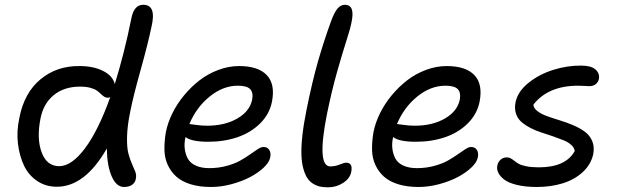

<svg xmlns="http://www.w3.org/2000/svg" viewBox="-20 -780 2605 811"><path d="M220.2 8.8Q173.8 8.8 137.7 -15.1Q101.6 -39.1 82 -79.3Q62.5 -119.6 55.9 -172.4Q49.3 -225.1 62 -283.2Q82.5 -388.2 151.1 -445.1Q219.7 -502 315.9 -501Q375 -501 415.8 -480.2Q456.5 -459.5 464.8 -424.8Q505.9 -557.6 535.2 -704.1Q546.4 -759.8 585 -759.8Q641.6 -759.8 620.1 -668Q604.5 -593.3 573.5 -482.7Q542.5 -372.1 529.8 -307.1Q517.6 -247.6 516.6 -201.9Q515.6 -156.2 522.5 -130.9Q529.3 -105.5 537.6 -87.4Q545.9 -69.3 551.3 -55.2Q556.6 -41 554.2 -27.8Q552.7 -11.2 539.6 -0.7Q526.4 9.8 503.9 9.8Q471.2 9.8 451.7 -35.4Q432.1 -80.6 431.2 -152.8Q338.9 8.8 220.2 8.8ZM150.9 -278.8Q134.3 -194.3 156 -136.2Q177.7 -78.1 230 -78.1Q282.7 -78.1 339.1 -153.6Q395.5 -229 445.8 -370.1Q441.4 -367.2 436 -367.2Q426.8 -367.2 419.4 -372.1Q412.1 -377 405.3 -383.8Q398.4 -390.6 388.9 -397.5Q379.4 -404.3 361.3 -409.2Q343.3 -414.1 317.9 -414.1Q251 -414.1 207 -378.2Q163.1 -342.3 150.9 -278.8Z M871.1 9.8Q822.3 9.8 785.2 -1.7Q748 -13.2 725.1 -33.7Q702.1 -54.2 688.7 -83Q675.3 -111.8 674.6 -147Q673.8 -182.1 680.7 -222.2Q688.5 -261.7 708.3 -301.8Q728 -341.8 757.6 -377.4Q787.1 -413.1 822.8 -440.7Q858.4 -468.3 902.1 -484.6Q945.8 -501 989.7 -501Q1070.3 -501 1106.7 -462.9Q1143.1 -424.8 1128.9 -351.1Q1118.7 -298.3 1079.1 -259Q1039.6 -219.7 982.9 -200.4Q926.3 -181.2 859.9 -181.2Q788.6 -181.2 763.7 -201.2Q757.3 -174.8 760.5 -150.9Q763.7 -127 773.9 -108.9Q784.2 -90.8 807.4 -80.3Q830.6 -69.8 863.8 -69.8Q902.3 -69.8 936.8 -79.1Q971.2 -88.4 994.1 -101.3Q1017.1 -114.3 1035.6 -127.4Q1054.2 -140.6 1068.6 -149.9Q1083 -159.2 1092.8 -159.2Q1109.9 -159.2 1117.7 -146.2Q1125.5 -133.3 1121.1 -113.8Q1116.7 -93.8 1093.8 -72Q1070.8 -50.3 1036.9 -32.2Q1002.9 -14.2 958.5 -2.2Q914.1 9.8 871.1 9.8ZM781.7 -255.9Q786.1 -255.9 808.6 -252.4Q831.1 -249 855 -249Q929.2 -249 981.7 -279.1Q1034.2 -309.1 1044.9 -357.9Q1050.8 -388.7 1036.9 -403.3Q1022.9 -418 984.9 -418Q921.9 -418 865.5 -372.1Q809.1 -326.2 779.8 -255.9Z M1365.7 11.2Q1347.2 11.2 1332.8 8.3Q1318.4 5.4 1303.5 -3.4Q1288.6 -12.2 1278.6 -27.1Q1268.6 -42 1261.5 -66.9Q1254.4 -91.8 1253.2 -125.7Q1252 -159.7 1257.3 -208.3Q1262.7 -256.8 1274.9 -316.9Q1298.8 -435.5 1323 -520Q1347.2 -604.5 1378.9 -691.9Q1393.1 -729.5 1406.2 -744.6Q1419.4 -759.8 1437 -759.8Q1480.5 -759.8 1464.8 -686Q1459.5 -658.2 1443.1 -607.7Q1426.8 -557.1 1403.8 -476.3Q1380.9 -395.5 1360.8 -296.9Q1317.4 -77.1 1375 -77.1Q1395.5 -77.1 1414.8 -85Q1434.1 -92.8 1441.9 -92.8Q1470.7 -92.8 1463.9 -55.2Q1459 -26.9 1429.9 -7.8Q1400.9 11.2 1365.7 11.2Z M1748 9.8Q1699.2 9.8 1662.1 -1.7Q1625 -13.2 1602.1 -33.7Q1579.1 -54.2 1565.7 -83Q1552.2 -111.8 1551.5 -147Q1550.8 -182.1 1557.6 -222.2Q1565.4 -261.7 1585.2 -301.8Q1605 -341.8 1634.5 -377.4Q1664.1 -413.1 1699.7 -440.7Q1735.4 -468.3 1779.1 -484.6Q1822.8 -501 1866.7 -501Q1947.3 -501 1983.6 -462.9Q2020 -424.8 2005.9 -351.1Q1995.6 -298.3 1956.1 -259Q1916.5 -219.7 1859.9 -200.4Q1803.2 -181.2 1736.8 -181.2Q1665.5 -181.2 1640.6 -201.2Q1634.3 -174.8 1637.5 -150.9Q1640.6 -127 1650.9 -108.9Q1661.1 -90.8 1684.3 -80.3Q1707.5 -69.8 1740.7 -69.8Q1779.3 -69.8 1813.7 -79.1Q1848.1 -88.4 1871.1 -101.3Q1894 -114.3 1912.6 -127.4Q1931.2 -140.6 1945.6 -149.9Q1960 -159.2 1969.7 -159.2Q1986.8 -159.2 1994.6 -146.2Q2002.4 -133.3 1998 -113.8Q1993.7 -93.8 1970.7 -72Q1947.8 -50.3 1913.8 -32.2Q1879.9 -14.2 1835.4 -2.2Q1791 9.8 1748 9.8ZM1658.7 -255.9Q1663.1 -255.9 1685.5 -252.4Q1708 -249 1731.9 -249Q1806.2 -249 1858.6 -279.1Q1911.1 -309.1 1921.9 -357.9Q1927.7 -388.7 1913.8 -403.3Q1899.9 -418 1861.8 -418Q1798.8 -418 1742.4 -372.1Q1686 -326.2 1656.7 -255.9Z M2247.6 9.8Q2198.7 9.8 2163.1 1Q2127.4 -7.8 2109.6 -21.7Q2091.8 -35.6 2084.7 -50.5Q2077.6 -65.4 2080.6 -80.1Q2083.5 -95.7 2094.5 -105.5Q2105.5 -115.2 2120.6 -115.2Q2130.4 -115.2 2137.9 -110.8Q2145.5 -106.4 2153.1 -100.3Q2160.6 -94.2 2171.1 -88.1Q2181.6 -82 2203.4 -77.6Q2225.1 -73.2 2255.9 -73.2Q2369.6 -73.2 2407.7 -142.1Q2405.8 -156.2 2392.8 -168Q2379.9 -179.7 2360.4 -187.5Q2340.8 -195.3 2316.7 -203.9Q2292.5 -212.4 2268.1 -220Q2243.7 -227.5 2221.2 -239.3Q2198.7 -251 2182.6 -264.9Q2166.5 -278.8 2159.4 -300.3Q2152.3 -321.8 2157.7 -348.1Q2166.5 -392.6 2211.4 -429.2Q2256.3 -465.8 2316.9 -484.9Q2377.4 -503.9 2437 -502.9Q2478 -502.4 2495.8 -486.1Q2513.7 -469.7 2509.8 -446.8Q2506.8 -432.6 2496.1 -424.3Q2485.4 -416 2468.8 -416Q2464.4 -416 2449.7 -417Q2435.1 -418 2421.9 -418Q2295.4 -418 2232.9 -337.9Q2234.4 -322.3 2250.7 -310.1Q2267.1 -297.9 2291.5 -289.1Q2315.9 -280.3 2345 -271.5Q2374 -262.7 2401.4 -251Q2428.7 -239.3 2450 -223.9Q2471.2 -208.5 2481.4 -184.3Q2491.7 -160.2 2485.8 -128.9Q2476.1 -84.5 2440.9 -52.5Q2405.8 -20.5 2356 -5.4Q2306.2 9.8 2247.6 9.8Z"/></svg>

Font: Shantell Sans Normal
Style: Italic
Weight: 400
Italic angle: -11.31°
Designer: Stephen Nixon, Anya Danilova, Shantell Martin
Foundry: Arrow Type
Version: Version 1.006;[559af2be0]